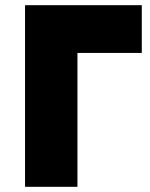

<svg xmlns="http://www.w3.org/2000/svg" viewBox="-20 -720 580 740"><path d="M76.5 0V-700H526.5V-516H278.5V0Z"/></svg>

Font: Geologica Cursive Black
Style: Regular
Weight: 900
Designer: Sindre Bremnes, Frode Helland
Foundry: Monokrom Skriftforlag AS
Version: Version 1.010;gftools[0.9.28]